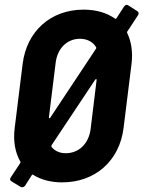

<svg xmlns="http://www.w3.org/2000/svg" viewBox="-20 -748 595 797"><path d="M551 -701 512 -726C507 -730 500 -728 495 -721L464 -673C463 -670 459 -669 457 -671C423 -695 379 -708 327 -708C191 -708 91 -619 74 -483L41 -217C34 -162 43 -115 64 -78C66 -76 65 -73 64 -71L25 -12C20 -5 21 1 28 5L66 28C73 31 79 29 84 23L112 -21C114 -24 116 -24 118 -22C150 -2 191 9 238 9C375 9 476 -80 493 -217L526 -483C532 -532 525 -576 508 -611C507 -613 507 -616 509 -618L553 -685C557 -691 556 -697 551 -701ZM211 -487C218 -547 258 -587 312 -587C342 -587 366 -574 379 -552C380 -550 380 -547 378 -545L189 -260C187 -256 183 -256 183 -261ZM356 -211C348 -152 308 -112 253 -112C228 -112 208 -121 194 -138C193 -140 193 -142 194 -145L375 -417C378 -421 381 -421 381 -416Z"/></svg>

Font: Barlow Semi Condensed
Style: Bold Italic
Weight: 700
Width: 4
Italic angle: -7°
Designer: Jeremy Tribby
Foundry: Tribby Type
Version: Version 1.422;hotconv 1.0.109;makeotfexe 2.5.65596